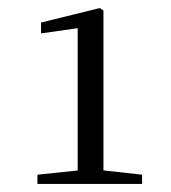

<svg xmlns="http://www.w3.org/2000/svg" viewBox="-20 -920 425 477"><path d="M73 -463V-486L178 -497H234L333 -486V-463ZM173 -463V-850L82 -837V-864L228 -900L237 -894V-463Z"/></svg>

Font: Noto Serif KR ExtraLight
Style: Regular
Weight: 400
Version: Version 2.002-H1;hotconv 1.1.0;makeotfexe 2.6.0